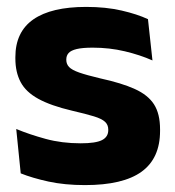

<svg xmlns="http://www.w3.org/2000/svg" viewBox="-20 -524 506 556"><path d="M226 12Q167.5 12 120.5 1.8Q73.5 -8.5 40 -22L27 -150.5Q65.5 -134.5 112.2 -121.8Q159 -109 213.5 -109Q257 -109 275.2 -118.2Q293.5 -127.5 293.5 -147V-149Q293.5 -162.5 284.2 -171.2Q275 -180 252.2 -187Q229.5 -194 188.5 -203.5Q127 -218 91 -237.8Q55 -257.5 39.8 -286.2Q24.5 -315 24.5 -354.5V-358.5Q24.5 -431.5 76.5 -467.8Q128.5 -504 229.5 -504Q286.5 -504 332 -493.5Q377.5 -483 408.5 -468.5L421.5 -349Q385.5 -365 341.2 -375.5Q297 -386 248.5 -386Q219 -386 202.2 -382Q185.5 -378 178.8 -370.5Q172 -363 172 -352V-350.5Q172 -338.5 180 -330Q188 -321.5 209.2 -314Q230.5 -306.5 270.5 -297Q332.5 -283.5 370.5 -266.2Q408.5 -249 426 -221.8Q443.5 -194.5 443.5 -149.5V-145Q443.5 -65.5 390 -26.8Q336.5 12 226 12Z"/></svg>

Font: Anek Devanagari
Style: Bold
Weight: 700
Designer: Kailash Malviya (Devanagari) & Yesha Goshar (Latin)
Foundry: Ek Type
Version: Version 1.003